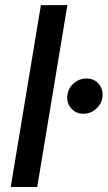

<svg xmlns="http://www.w3.org/2000/svg" viewBox="-20 -748 430 768"><path d="M249.5 -727.5 128.9 0H22.9L143.6 -727.5ZM314 -293Q282.7 -293 263.7 -315.7Q244.6 -338.4 250 -370.6Q254.9 -398.4 276.6 -416.3Q298.3 -434.1 325.2 -434.1Q357.4 -434.1 375.7 -411.4Q394 -388.7 389.6 -357.4Q385.3 -330.6 363.5 -311.8Q341.8 -293 314 -293Z"/></svg>

Font: Inter 20pt Medium
Style: Italic
Weight: 500
Italic angle: -9.3988°
Version: Version 4.001;git-66647c0bb